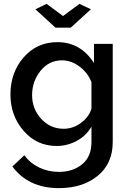

<svg xmlns="http://www.w3.org/2000/svg" viewBox="-20 -750 669 993"><path d="M221 -730 306 -667 391 -730 450 -702 346 -607H267L163 -702ZM34 -261Q34 -375 102.5 -453.5Q171 -532 277 -532Q397 -532 466 -424V-523H563V-15Q563 96 485 159.5Q407 223 285 223Q127 223 44 111L106 53Q136 94 183 116.5Q230 139 285 139Q357 139 405 99.5Q453 60 453 -15V-95Q426 -48 377 -21.5Q328 5 273 5Q170 5 102 -73.5Q34 -152 34 -261ZM453 -188V-325Q434 -374 391 -406Q348 -438 301 -438Q233 -438 189.5 -383.5Q146 -329 146 -258Q146 -186 193.5 -135Q241 -84 309 -84Q358 -84 399.5 -115Q441 -146 453 -188Z"/></svg>

Font: Raleway-v4020 SemiBold
Style: Regular
Weight: 600
Designer: Matt McInerney, Pablo Impallari, Rodrigo Fuenzalida
Foundry: Matt McInerney, Pablo Impallari, Rodrigo Fuenzalida
Version: Version 4.020;PS 004.020;hotconv 1.0.88;makeotf.lib2.5.64775